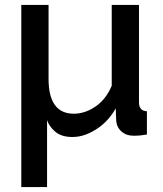

<svg xmlns="http://www.w3.org/2000/svg" viewBox="-20 -543 657 775"><path d="M66 -523H176V-225Q176 -84 278 -84Q323 -84 365.5 -113Q408 -142 431 -197V-523H541V-130Q541 -95 573 -94V0Q555 3 543.5 4Q532 5 521 5Q489 5 469.5 -13Q450 -31 449 -58L447 -106Q436 -85 418 -64Q400 -43 376.5 -26.5Q353 -10 326.5 0Q300 10 272 10Q228 10 203 -11.5Q178 -33 170 -58V212H66Z"/></svg>

Font: Oxford Sans SemiBold
Style: Regular
Weight: 600
Designer: Matt McInerney, Pablo Impallari, Rodrigo Fuenzalida
Foundry: Matt McInerney, Pablo Impallari, Rodrigo Fuenzalida
Version: Version 3.000g; ttfautohint (v1.5) -l 8 -r 28 -G 28 -x 14 -D